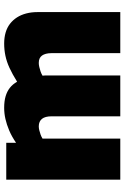

<svg xmlns="http://www.w3.org/2000/svg" viewBox="142 -739 597 921"><g transform="rotate(-90 440.5 -278.5)"><path d="M39 0V-547H216V-500Q247 -521 275.5 -533Q304 -545 330.5 -551Q357 -557 384 -557Q416 -557 439.5 -550Q463 -543 480 -529.5Q497 -516 509 -495Q546 -518 575.5 -531.5Q605 -545 633.5 -551Q662 -557 692 -557Q721 -557 745 -550Q769 -543 787 -529Q805 -515 817.5 -495.5Q830 -476 836.5 -451Q843 -426 843 -397V0H646V-331Q646 -345 643 -356.5Q640 -368 634.5 -375.5Q629 -383 620.5 -387Q612 -391 599 -391Q590 -391 579.5 -388.5Q569 -386 558.5 -382.5Q548 -379 538 -373Q539 -367 539 -360.5Q539 -354 539 -347V0H343V-331Q343 -345 340 -356.5Q337 -368 331 -375.5Q325 -383 316 -387Q307 -391 295 -391Q286 -391 276 -388.5Q266 -386 256 -382.5Q246 -379 236 -373V0Z"/></g></svg>

Font: Georama ExtraBold
Style: Regular
Weight: 800
Designer: Jean-Baptiste Levee
Foundry: Production Type
Version: Version 1.001